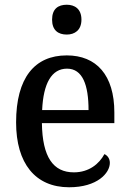

<svg xmlns="http://www.w3.org/2000/svg" viewBox="-20 -781 547 811"><path d="M262 -635C295 -635 324 -653 324 -698C324 -744 295 -761 262 -761C226 -761 200 -744 200 -698C200 -653 226 -635 262 -635ZM272 10C391 10 444 -50 444 -93C444 -112 433 -125 421 -130C399 -89 356 -53 292 -53C205 -53 159 -117 157 -261H463V-306C463 -464 387 -547 262 -547C126 -547 48 -452 48 -264C48 -91 129 10 272 10ZM354 -316H158C163 -429 198 -491 263 -491C329 -491 354 -422 354 -316Z"/></svg>

Font: Noto Serif Lao SemiCondensed Medium
Style: Regular
Weight: 500
Width: 4
Designer: Monotype Design Team
Foundry: Monotype Imaging Inc.
Version: Version 2.003